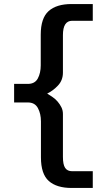

<svg xmlns="http://www.w3.org/2000/svg" viewBox="-20 -797 540 952"><path d="M50 -381H118Q153 -381 167.5 -408Q182 -435 182 -473V-625Q182 -707 221 -742Q260 -777 335 -777H440V-694H338Q292 -694 292 -623V-437Q292 -399 267.5 -373Q243 -347 214 -333Q227 -325 241 -315.5Q255 -306 266 -293Q277 -280 284.5 -265Q292 -250 292 -232V-19Q292 19 303 35.5Q314 52 338 52H440V135H335Q261 135 222 100.5Q183 66 183 -17V-195Q183 -233 168 -261Q153 -289 118 -289H50Z"/></svg>

Font: D2Coding
Style: Bold
Weight: 700
Monospace: yes
Designer: Yong-Rak Park; Jeong-Hwan Yoon; Sang-Min Lee;
Foundry: NHN Corporation
Version: Version 1.3.2; Build 20180524